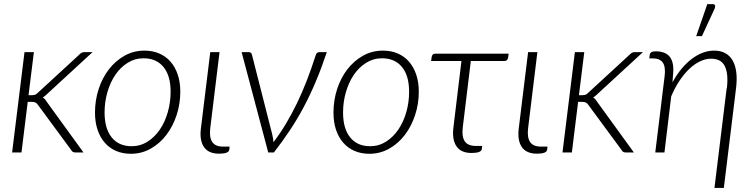

<svg xmlns="http://www.w3.org/2000/svg" viewBox="-20 -756 3740 952"><path d="M40 0ZM148 -497.5 121.5 -284H139.5Q145.5 -284 152 -285.5Q158.5 -287 167 -295.5L373 -485Q378.5 -491 384.2 -494.2Q390 -497.5 398.5 -497.5H439L212.5 -289Q201.5 -278 192 -272.5Q199 -268.5 203.5 -263.2Q208 -258 212 -251L394 0H354.5Q347.5 0 342.5 -2.2Q337.5 -4.5 333.5 -11.5L168.5 -235.5Q162 -245 155.2 -248Q148.5 -251 135 -251H117.5L86.5 0H40L101.5 -497.5Z M632.5 -31Q676 -31 711.8 -53.8Q747.5 -76.5 773 -114.2Q798.5 -152 812.2 -200.8Q826 -249.5 826 -301Q826 -381 790.5 -424Q755 -467 692 -467Q648.5 -467 612.8 -444.5Q577 -422 551.8 -384.8Q526.5 -347.5 512.5 -299Q498.5 -250.5 498.5 -198Q498.5 -118.5 533.8 -74.8Q569 -31 632.5 -31ZM628.5 6.5Q588.5 6.5 555.8 -7.5Q523 -21.5 499.8 -48Q476.5 -74.5 463.8 -112.2Q451 -150 451 -198Q451 -258.5 469 -314Q487 -369.5 519.8 -412Q552.5 -454.5 597.5 -479.8Q642.5 -505 696.5 -505Q736.5 -505 769.2 -491Q802 -477 825.2 -450.5Q848.5 -424 861.2 -386.2Q874 -348.5 874 -301.5Q874 -241 855.8 -185.5Q837.5 -130 805 -87.2Q772.5 -44.5 727.5 -19Q682.5 6.5 628.5 6.5Z M1022.5 -497.5H1068.5L1022.5 -120.5Q1017 -75.5 1032.2 -52.2Q1047.5 -29 1086.5 -29H1118.5L1117 -14Q1114.5 6 1066.5 6Q1014 6 991.5 -26.8Q969 -59.5 976 -118Z M1600.5 -497.5Q1574.5 -419.5 1546.2 -352.5Q1518 -285.5 1486 -225.2Q1454 -165 1417.2 -109.8Q1380.5 -54.5 1338 0H1310L1178 -497.5H1214Q1220.5 -497.5 1224.2 -494Q1228 -490.5 1229 -485.5L1329.5 -91Q1332 -81 1333.5 -71Q1335 -61 1336 -51Q1369.5 -95 1398.2 -143.2Q1427 -191.5 1452.5 -244.2Q1478 -297 1500.8 -355.5Q1523.5 -414 1544.5 -479.5Q1547 -489.5 1552.2 -493.5Q1557.5 -497.5 1563 -497.5Z M1815 -31Q1858.5 -31 1894.2 -53.8Q1930 -76.5 1955.5 -114.2Q1981 -152 1994.8 -200.8Q2008.5 -249.5 2008.5 -301Q2008.5 -381 1973 -424Q1937.5 -467 1874.5 -467Q1831 -467 1795.2 -444.5Q1759.5 -422 1734.2 -384.8Q1709 -347.5 1695 -299Q1681 -250.5 1681 -198Q1681 -118.5 1716.2 -74.8Q1751.5 -31 1815 -31ZM1811 6.5Q1771 6.5 1738.2 -7.5Q1705.5 -21.5 1682.2 -48Q1659 -74.5 1646.2 -112.2Q1633.5 -150 1633.5 -198Q1633.5 -258.5 1651.5 -314Q1669.5 -369.5 1702.2 -412Q1735 -454.5 1780 -479.8Q1825 -505 1879 -505Q1919 -505 1951.8 -491Q1984.5 -477 2007.8 -450.5Q2031 -424 2043.8 -386.2Q2056.5 -348.5 2056.5 -301.5Q2056.5 -241 2038.2 -185.5Q2020 -130 1987.5 -87.2Q1955 -44.5 1910 -19Q1865 6.5 1811 6.5Z M2120.5 -474Q2121.5 -481 2126 -485.5Q2130.5 -490 2139 -490H2502L2499.5 -471Q2498.5 -463 2493.5 -458.2Q2488.5 -453.5 2480 -453.5H2314.5L2274.5 -124Q2269 -79 2284.2 -55.8Q2299.5 -32.5 2338.5 -32.5H2371L2369 -17.5Q2366.5 2.5 2318 2.5Q2266 2.5 2243.5 -30.5Q2221 -63.5 2228 -122L2268 -453.5H2117.5Z M2598.5 -497.5H2644.5L2598.5 -120.5Q2593 -75.5 2608.2 -52.2Q2623.5 -29 2662.5 -29H2694.5L2693 -14Q2690.5 6 2642.5 6Q2590 6 2567.5 -26.8Q2545 -59.5 2552 -118Z M2769 0ZM2877 -497.5 2850.5 -284H2868.5Q2874.5 -284 2881 -285.5Q2887.5 -287 2896 -295.5L3102 -485Q3107.5 -491 3113.2 -494.2Q3119 -497.5 3127.5 -497.5H3168L2941.5 -289Q2930.5 -278 2921 -272.5Q2928 -268.5 2932.5 -263.2Q2937 -258 2941 -251L3123 0H3083.5Q3076.5 0 3071.5 -2.2Q3066.5 -4.5 3062.5 -11.5L2897.5 -235.5Q2891 -245 2884.2 -248Q2877.5 -251 2864 -251H2846.5L2815.5 0H2769L2830.5 -497.5Z M3199.5 0ZM3569 176H3522.5L3583 -318H3584Q3592.5 -389.5 3574.2 -427.2Q3556 -465 3505.5 -465Q3479 -465 3451.5 -452Q3424 -439 3398.2 -414.8Q3372.5 -390.5 3349.2 -355.8Q3326 -321 3308 -278L3274.5 0H3229L3275.5 -379Q3281 -424.5 3266.5 -445.5Q3252 -466.5 3216 -466.5H3199.5L3201.5 -483.5Q3202.5 -492 3209.2 -496.8Q3216 -501.5 3232 -501.5Q3254.5 -501.5 3272 -495Q3289.5 -488.5 3300.8 -474.5Q3312 -460.5 3316.2 -438.2Q3320.5 -416 3317 -384.5L3314.5 -347.5Q3334.5 -385 3358.8 -414.2Q3383 -443.5 3409.8 -463.8Q3436.5 -484 3464.5 -494.5Q3492.5 -505 3521 -505Q3553 -505 3576 -492.5Q3599 -480 3612.8 -456Q3626.5 -432 3630.8 -397.2Q3635 -362.5 3629.5 -318ZM3432 -577 3487 -735.5H3515Q3523 -735.5 3525.2 -729.2Q3527.5 -723 3523.5 -713.5L3460.5 -577Z"/></svg>

Font: Lato Light
Style: Italic
Weight: 300
Italic angle: -7°
Designer: Lukasz Dziedzic
Foundry: tyPoland Lukasz Dziedzic
Version: Version 2.007; 2014-02-27